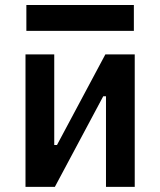

<svg xmlns="http://www.w3.org/2000/svg" viewBox="-20 -730 626 750"><path d="M156.7 0V-163.6H202.6L391.6 -517.6H425.8V-354H383.3L194.3 0ZM79.6 0V-517.6H191.9V0ZM394 0V-517.6H506.3V0ZM83 -609.4V-710.4H502.9V-609.4Z"/></svg>

Font: Cascadia Mono Medium
Style: Regular
Weight: 500
Monospace: yes
Designer: Aaron Bell
Foundry: Saja Typeworks
Version: Version 2407.024